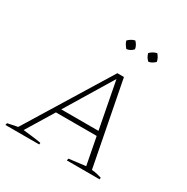

<svg xmlns="http://www.w3.org/2000/svg" viewBox="-183 -845 955 983"><g transform="rotate(30 295.0 -353.5)"><path d="M478 -22Q494 -21 509 -17.5Q524 -14 537 -10L536 0H342L345 -12L443 -24L412 -185H171L73 -24Q99 -21 125.5 -18Q152 -15 180 -10L179 0H-21L-18 -12L41 -24L343 -516H382ZM187 -212H407L354 -488ZM339 -707Q357 -689 360 -667Q344 -649 321 -646Q303 -667 299 -684Q318 -703 339 -707ZM469 -707Q486 -687 489 -667Q471 -649 451 -646Q434 -661 428 -684Q445 -702 469 -707Z"/></g></svg>

Font: Piazzolla SC Thin
Style: Italic
Weight: 100
Italic angle: -11.3°
Designer: Juan Pablo del Peral
Foundry: Huerta Tipografica
Version: Version 1.330